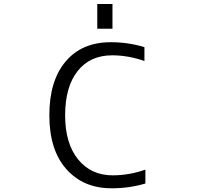

<svg xmlns="http://www.w3.org/2000/svg" viewBox="-20 -957 1040 986"><path d="M726.6 -85.9V-14.6Q640.6 10.7 551.8 9.8Q408.2 9.8 320.8 -88.4Q233.4 -186.5 233.4 -365.2Q233.4 -542 316.9 -641.1Q400.4 -740.2 548.8 -740.2Q639.6 -740.2 721.7 -714.8V-643.6Q638.7 -672.9 555.7 -672.9Q442.4 -672.9 378.4 -591.8Q314.5 -510.7 314.5 -365.2Q314.5 -220.7 380.9 -138.7Q447.3 -56.6 558.6 -56.6Q643.6 -56.6 726.6 -85.9ZM479.5 -809.6V-936.5H557.6V-809.6Z"/></svg>

Font: Gen Shin Gothic Monospace Normal
Style: Regular
Weight: 350
Designer: [Source Han Sans]
Ryoko NISHIZUKA  (kana & ideographs); Paul D. Hunt (Latin, Greek & Cyrillic); Wenlong ZHANG  (bopomofo
Version: Version 1.002.20150607